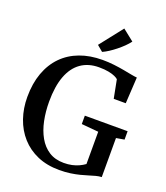

<svg xmlns="http://www.w3.org/2000/svg" viewBox="-175 -1109 1070 1238"><g transform="rotate(20 360.0 -489.5)"><path d="M378.5 11Q294 11 228.2 -17.5Q162.5 -46 117 -97Q71.5 -148 48 -216Q24.5 -284 24.5 -362Q24.5 -455 51 -527.5Q77.5 -600 126.5 -650Q175.5 -700 244.8 -726Q314 -752 400 -752Q440.5 -752 478.5 -747.5Q516.5 -743 549 -737Q581.5 -731 606.2 -726.2Q631 -721.5 645.5 -720.5L635 -540.5H552.5L528 -666.5Q521.5 -673 505 -680.8Q488.5 -688.5 461 -694Q433.5 -699.5 394.5 -699.5Q322 -699.5 271 -663.5Q220 -627.5 193.5 -557Q167 -486.5 167 -381.5Q167 -313.5 179.5 -252.5Q192 -191.5 218.8 -144Q245.5 -96.5 288 -69.2Q330.5 -42 390 -42Q420 -42 445.5 -47.5Q471 -53 492.2 -62.8Q513.5 -72.5 531 -85.5V-307L414.5 -317.5V-375H708V-317.5L652.5 -308V-40Q634 -39.5 613.5 -34Q593 -28.5 569 -21Q545 -13.5 516.8 -6.2Q488.5 1 454.2 6Q420 11 378.5 11ZM378 -799.5 338 -833 461.5 -990 539 -928.5Q525.5 -910 506 -891Q486.5 -872 464.2 -854.2Q442 -836.5 420 -822.2Q398 -808 379 -799.5Z"/></g></svg>

Font: Merriweather 36pt SemiBold
Style: Regular
Weight: 600
Version: Version 2.100